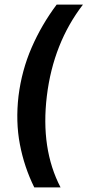

<svg xmlns="http://www.w3.org/2000/svg" viewBox="-20 -770 383 840"><path d="M61 -350Q75 -462 118.5 -562Q162 -662 228 -750H343Q213 -581 185 -350Q157 -119 245 50H130Q86 -39 67 -138.5Q48 -238 61 -350Z"/></svg>

Font: Haskoy Bold
Style: Italic
Weight: 700
Designer: Ertekin Erdin
Foundry: Ertekin Erdin
Version: Version 2.000; ttfautohint (v1.8.4.7-5d5b)